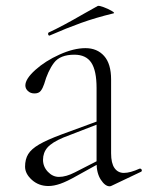

<svg xmlns="http://www.w3.org/2000/svg" viewBox="-20 -646 518 674"><path d="M365 8Q349 8 334 -15Q319 -38 319 -74V-337Q319 -398 300.5 -426Q282 -454 241 -454Q191 -454 169.5 -425.5Q148 -397 135 -351Q130 -336 123 -327Q116 -318 101 -318Q87 -318 78 -326.5Q69 -335 69 -346Q69 -369 104 -400.5Q139 -432 189 -454.5Q239 -477 280 -477Q321 -477 345.5 -449.5Q370 -422 370 -367V-108Q370 -73 382 -56Q394 -39 415 -39Q437 -39 470 -54H472Q476 -54 477.5 -49.5Q479 -45 475 -43L372 6Q368 8 365 8ZM68 -61Q68 -87 79 -105Q90 -123 117.5 -139Q145 -155 196 -174L324 -221L326 -211L202 -163Q162 -146 146.5 -128Q131 -110 131 -85Q131 -61 148 -43Q165 -25 187 -25Q212 -25 243 -41L333 -87L335 -76L250 -29Q215 -9 192 -1Q169 7 150 7Q116 7 92 -14.5Q68 -36 68 -61ZM154 -521Q150 -521 149 -525.5Q148 -530 151 -532Q197 -553 273 -597L323 -625Q327 -627 343.5 -621Q360 -615 372.5 -607.5Q385 -600 378 -599Q316 -584 264.5 -565.5Q213 -547 156 -522Z"/></svg>

Font: Cormorant Unicase Light
Style: Regular
Weight: 300
Designer: Christian Thalmann (Catharsis Fonts)
Foundry: Catharsis Fonts
Version: Version 4.000